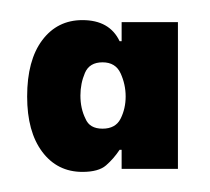

<svg xmlns="http://www.w3.org/2000/svg" viewBox="-20 -551 209 191"><path d="M22 -511Q37 -531 62 -531Q89 -531 99 -510H101V-529H157V-383H101V-402H99Q93 -393 85.5 -386.5Q78 -380 62 -380Q37 -380 22 -400Q7 -420 7 -455Q7 -491 22 -511ZM65 -433Q69 -423 82 -423Q95 -423 100 -433Q105 -443 105 -455Q105 -467 100 -478Q95 -489 82 -489Q69 -489 64.5 -478.5Q60 -468 60 -456Q60 -443 65 -433Z"/></svg>

Font: Lopes Sans
Style: Bold
Weight: 700
Designer: Gabriel Lam, Diego Maldonado
Foundry: TypeRant, Foresti Design
Version: Version 4.000